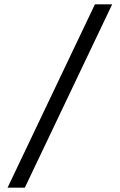

<svg xmlns="http://www.w3.org/2000/svg" viewBox="-20 -720 555 890"><path d="M420 -700H500L95 150H15Z"/></svg>

Font: renner_400book
Style: Book
Weight: 400
Version: Version 003.000 ; ttfautohint (v0.97) -l 8 -r 50 -G 200 -x 1